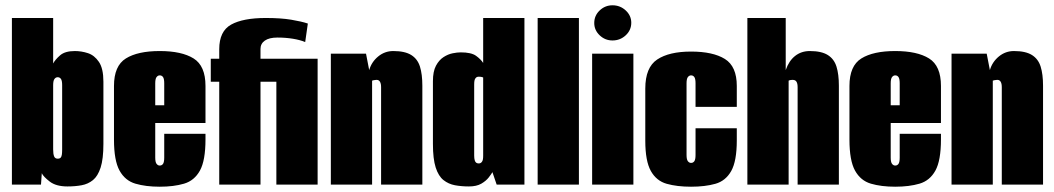

<svg xmlns="http://www.w3.org/2000/svg" viewBox="-20 -698 3984 726"><path d="M235 7Q192 7 168 -11.5Q144 -30 138 -43L135 0H25V-630H181V-458Q189 -473 207.5 -489Q226 -505 263 -505Q288 -505 312.5 -497Q337 -489 354 -464Q371 -439 371 -389V-154Q371 -97 360.5 -64.5Q350 -32 331.5 -17Q313 -2 288.5 2.5Q264 7 235 7ZM198 -98Q206 -98 209.5 -102Q213 -106 214 -114Q215 -122 215 -133V-376Q215 -393 210.5 -399.5Q206 -406 198 -406Q191 -406 186 -399.5Q181 -393 181 -376V-133Q181 -116 184.5 -107Q188 -98 198 -98Z M584 8Q531 8 492 -3.5Q453 -15 432 -53Q411 -91 411 -170V-373Q411 -449 456 -477Q501 -505 584 -505Q667 -505 712 -477Q757 -449 757 -373V-233H567V-102Q567 -85 572 -78.5Q577 -72 584 -72Q592 -72 596.5 -78.5Q601 -85 601 -102V-192H757V-171Q757 -91 736 -53Q715 -15 676 -3.5Q637 8 584 8ZM567 -300H601V-383Q601 -400 596.5 -406.5Q592 -413 584 -413Q577 -413 572 -406.5Q567 -400 567 -383Z M809 0V-389H777V-476H809V-512Q809 -580 854 -605Q899 -630 985 -630Q1042 -630 1081 -623.5Q1120 -617 1144 -609L1134 -539Q1115 -547 1087.5 -551.5Q1060 -556 1029 -556Q998 -556 981.5 -544.5Q965 -533 965 -513V-476H1181V0H1025V-389H965V0Z M1231 0V-495H1364L1376 -433Q1385 -464 1410 -484.5Q1435 -505 1467 -505Q1511 -505 1535 -490Q1559 -475 1568 -446Q1577 -417 1577 -374V0H1421V-368Q1421 -375 1420 -380Q1419 -385 1417 -388.5Q1415 -392 1412 -394Q1409 -396 1404 -396Q1402 -396 1398.5 -395.5Q1395 -395 1392 -394.5Q1389 -394 1387 -393V0Z M1753 7Q1725 7 1700.5 2.5Q1676 -2 1657 -17Q1638 -32 1627.5 -64.5Q1617 -97 1617 -154V-391Q1617 -428 1628.5 -449.5Q1640 -471 1657 -482Q1674 -493 1691.5 -496.5Q1709 -500 1722 -500Q1762 -500 1780 -487Q1798 -474 1807 -460V-630H1963V0H1858L1842 -47Q1838 -40 1828 -27Q1818 -14 1800 -3.5Q1782 7 1753 7ZM1790 -80Q1794 -80 1797 -81.5Q1800 -83 1802.5 -86.5Q1805 -90 1806 -95.5Q1807 -101 1807 -110V-405Q1807 -405 1804.5 -406Q1802 -407 1798.5 -407.5Q1795 -408 1790 -408Q1786 -408 1783 -406.5Q1780 -405 1777.5 -401.5Q1775 -398 1774 -392.5Q1773 -387 1773 -378V-110Q1773 -99 1775 -92Q1777 -85 1781 -82.5Q1785 -80 1790 -80Z M2013 0V-630H2169V0Z M2219 0V-495H2375V0ZM2296 -545Q2268 -545 2247.5 -564.5Q2227 -584 2227 -611Q2227 -639 2247.5 -658.5Q2268 -678 2296 -678Q2325 -678 2346 -658.5Q2367 -639 2367 -612Q2367 -584 2346 -564.5Q2325 -545 2296 -545Z M2593 8Q2540 8 2501 -3Q2462 -14 2441 -51.5Q2420 -89 2420 -166V-363Q2420 -443 2465 -473Q2510 -503 2593 -503Q2676 -503 2721 -475Q2766 -447 2766 -373V-294H2610V-383Q2610 -400 2605.5 -406.5Q2601 -413 2593 -413Q2586 -413 2581 -406.5Q2576 -400 2576 -383V-112Q2576 -95 2581 -88.5Q2586 -82 2593 -82Q2601 -82 2605.5 -88.5Q2610 -95 2610 -112V-213H2766V-167Q2766 -89 2745 -51.5Q2724 -14 2685 -3Q2646 8 2593 8Z M2806 0V-630H2951V-433Q2963 -468 2986.5 -486.5Q3010 -505 3042 -505Q3086 -505 3110 -490Q3134 -475 3143 -446Q3152 -417 3152 -374V0H2996V-368Q2996 -375 2995 -380Q2994 -385 2992 -388.5Q2990 -392 2986.5 -394Q2983 -396 2977 -396Q2973 -396 2970 -395.5Q2967 -395 2965.5 -394.5Q2964 -394 2962 -393V0Z M3365 8Q3312 8 3273 -3.5Q3234 -15 3213 -53Q3192 -91 3192 -170V-373Q3192 -449 3237 -477Q3282 -505 3365 -505Q3448 -505 3493 -477Q3538 -449 3538 -373V-233H3348V-102Q3348 -85 3353 -78.5Q3358 -72 3365 -72Q3373 -72 3377.5 -78.5Q3382 -85 3382 -102V-192H3538V-171Q3538 -91 3517 -53Q3496 -15 3457 -3.5Q3418 8 3365 8ZM3348 -300H3382V-383Q3382 -400 3377.5 -406.5Q3373 -413 3365 -413Q3358 -413 3353 -406.5Q3348 -400 3348 -383Z M3578 0V-495H3711L3723 -433Q3732 -464 3757 -484.5Q3782 -505 3814 -505Q3858 -505 3882 -490Q3906 -475 3915 -446Q3924 -417 3924 -374V0H3768V-368Q3768 -375 3767 -380Q3766 -385 3764 -388.5Q3762 -392 3759 -394Q3756 -396 3751 -396Q3749 -396 3745.5 -395.5Q3742 -395 3739 -394.5Q3736 -394 3734 -393V0Z"/></svg>

Font: Alumni Sans Thin Black
Style: Regular
Weight: 900
Version: Version 1.018